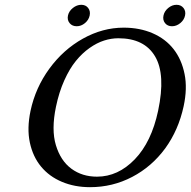

<svg xmlns="http://www.w3.org/2000/svg" viewBox="-20 -774 798 804"><path d="M301.3 -664.1Q282.2 -664.1 271.5 -677.2Q260.7 -690.4 264.6 -709Q268.6 -727.5 285.2 -740.7Q301.8 -753.9 320.3 -753.9Q338.9 -753.9 349.1 -740.7Q359.4 -727.5 355.5 -709Q351.6 -690.4 335.7 -677.2Q319.8 -664.1 301.3 -664.1ZM671.1 -677.2Q660.6 -690.4 664.6 -709Q668.5 -727.5 684.6 -740.7Q700.7 -753.9 719.2 -753.9Q737.8 -753.9 748.3 -740.7Q758.8 -727.5 754.9 -709Q751 -690.4 734.9 -677.2Q718.8 -664.1 700.2 -664.1Q681.6 -664.1 671.1 -677.2ZM475.6 -613.8Q445.8 -613.8 415.8 -604.2Q385.7 -594.7 355 -573Q324.2 -551.3 297.9 -519Q271.5 -486.8 249.3 -437.5Q227.1 -388.2 214.4 -327.1Q194.3 -231 214.1 -165.8Q233.9 -100.6 279.1 -67.4Q324.2 -34.2 386.2 -34.2Q474.1 -34.2 544.2 -106.7Q614.3 -179.2 642.1 -310.1Q674.3 -461.9 629.4 -537.8Q584.5 -613.8 475.6 -613.8ZM749 -329.1Q727.5 -229.5 671.9 -152.8Q615.2 -75.7 533.2 -33Q451.2 9.8 356.9 9.8Q292.5 9.8 239.5 -12.5Q186.5 -34.7 152.1 -76.2Q117.7 -117.7 105 -177Q92.3 -236.3 107.9 -310.1Q128.4 -406.7 186.8 -486.6Q245.1 -566.4 327.4 -612.3Q409.7 -658.2 498 -658.2Q564.9 -658.2 619.1 -634.8Q673.3 -611.3 707 -568.1Q740.7 -524.9 752.9 -463.9Q765.1 -403.8 749 -329.1Z"/></svg>

Font: Linux Biolinum G
Style: Italic
Weight: 400
Italic angle: -12°
Designer: Philipp H. Poll
Foundry: Philipp H. Poll
Version: Version 0.5.1